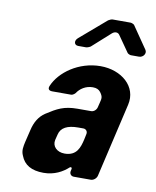

<svg xmlns="http://www.w3.org/2000/svg" viewBox="-79 -748 662 815"><g transform="rotate(10 251.5 -340.0)"><path d="M279 -31 277 -22C274 -10 282 0 294 0H367C379 0 391 -10 394 -22L468 -341C487 -422 415 -482 325 -482C231 -482 152 -424 126 -362C120 -348 127 -341 141 -341H223C228 -341 237 -347 240 -351C253 -371 277 -388 308 -388C324 -388 334 -383 341 -374C355 -355 353 -348 348 -328L343 -308C340 -296 329 -287 318 -287H260C201 -287 173 -271 128 -242C102 -225 86 -198 78 -163L65 -109C61 -90 56 -71 66 -50C80 -13 112 6 164 6C211 6 246 -14 270 -36C275 -40 280 -37 279 -31ZM276 -209H298C310 -209 318 -199 315 -187L310 -163C302 -129 291 -90 238 -90C205 -90 183 -112 189 -140L195 -164C202 -195 230 -209 276 -209ZM379 -627 428 -557C430 -554 439 -550 443 -550H478C496 -550 509 -569 500 -583L434 -679C432 -682 422 -686 418 -686H340C336 -686 326 -682 322 -679L209 -582C194 -569 198 -550 216 -550H250C254 -550 265 -554 269 -557L347 -627C358 -637 372 -637 379 -627Z"/></g></svg>

Font: DIN Rundschrift
Style: BreitKursiv
Weight: 400
Width: 7
Version: Version 1.027